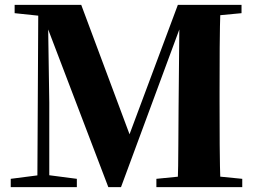

<svg xmlns="http://www.w3.org/2000/svg" viewBox="-20 -767 1054 787"><path d="M24 0V-34L148 -50H172L295 -34V0ZM40 -713V-747H198V-698H182ZM133 0 137 -747H176L182 -346V0ZM424 0 157 -700H150V-747H313L525 -179H497L504 -198L709 -747H767V-700H735L722 -665L476 0ZM621 0V-34L782 -50H811L973 -34V0ZM708 0Q711 -88 711 -173Q711 -258 712 -327L716 -747H884Q881 -660 880.5 -572Q880 -484 880 -395V-351Q880 -262 880.5 -174Q881 -86 884 0ZM795 -698V-747H970V-713L812 -698Z"/></svg>

Font: Noto Serif TC ExtraLight Black
Style: Regular
Weight: 900
Version: Version 2.003-H1;hotconv 1.1.1;makeotfexe 2.6.0